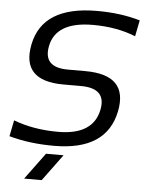

<svg xmlns="http://www.w3.org/2000/svg" viewBox="-59 -750 748 984"><g transform="rotate(5 315.0 -258.5)"><path d="M8.8 -24.4 25.4 -107.4Q127.4 -68.4 254.9 -68.4Q435.1 -68.4 461.4 -200.2Q483.9 -312.5 351.1 -312.5H261.2Q42 -312.5 80.1 -502.9Q120.1 -703.1 400.9 -703.1Q522.9 -703.1 622.1 -673.8L605.5 -590.8Q508.3 -629.9 386.2 -629.9Q195.8 -629.9 170.4 -502.9Q147.9 -390.6 276.9 -390.6H366.7Q589.8 -390.6 551.8 -200.2Q510.7 4.9 240.2 4.9Q112.8 4.9 8.8 -24.4ZM293.5 48.8 192.9 185.5H102.5L203.1 48.8Z"/></g></svg>

Font: Sansation
Style: Italic
Weight: 400
Designer: Bernd Montag
Version: Version 1.301